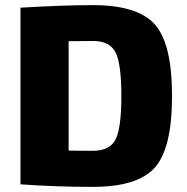

<svg xmlns="http://www.w3.org/2000/svg" viewBox="-20 -720 731 750"><path d="M60 0V-690Q228 -700 343 -700Q517 -700 584.5 -625Q652 -550 652 -345Q652 -140 584.5 -65Q517 10 343 10Q198 10 60 0ZM248 -559V-132Q277 -131 343 -131Q408 -131 431 -174.5Q454 -218 454 -345Q454 -472 431 -516Q408 -560 343 -560Z"/></svg>

Font: Exo 2.0 Extra Bold
Style: Regular
Weight: 800
Designer: Natanael Gama
Version: Version 1.001;PS 001.001;hotconv 1.0.70;makeotf.lib2.5.58329